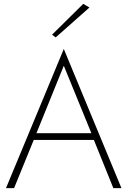

<svg xmlns="http://www.w3.org/2000/svg" viewBox="-20 -976 661 996"><path d="M444 -937 269 -782 250 -796 412 -956ZM155 -250 53 0H11L311 -722L610 0H568L467 -250ZM169 -285H454L311 -635Z"/></svg>

Font: Renner
Style: Thin
Weight: 200
Version: Version 003.000 ; ttfautohint (v0.97) -l 8 -r 50 -G 200 -x 1